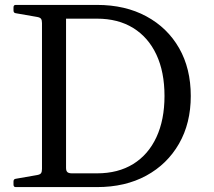

<svg xmlns="http://www.w3.org/2000/svg" viewBox="-20 -762 872 782"><path d="M151 0V-742H249V-78Q249 -66 254.5 -61Q260 -56 273 -56H375Q461 -56 522.5 -94Q584 -132 617 -203Q650 -274 650 -371Q650 -469 617 -539.5Q584 -610 522.5 -648Q461 -686 375 -686H249V-742H375Q490 -742 576 -695.5Q662 -649 709.5 -566Q757 -483 757 -371Q757 -260 709 -176.5Q661 -93 575.5 -46.5Q490 0 375 0ZM35 -732Q35 -742 44 -742H249V-527H151V-668Q151 -680 147 -685.5Q143 -691 131 -693L45 -708Q35 -709 35 -719ZM44 0Q35 0 35 -10V-23Q35 -33 45 -34L131 -49Q143 -51 147 -56.5Q151 -62 151 -74V-215H249V0Z"/></svg>

Font: Hahmlet
Style: Regular
Weight: 400
Designer: Minjoo Ham & Mark Frömberg
Foundry: hypertype
Version: Version 1.001; ttfautohint (v1.8.3)